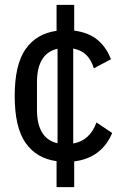

<svg xmlns="http://www.w3.org/2000/svg" viewBox="-20 -650 512 784"><path d="M211 114V8Q129 -3 84.5 -66.5Q40 -130 40 -258Q40 -386 84.5 -449.5Q129 -513 211 -524V-630H283V-525Q343 -517 379 -486.5Q415 -456 433 -408L363 -371Q353 -405 333 -425Q313 -445 279 -452V-64Q347 -76 374 -150L438 -107Q418 -58 379 -28Q340 2 283 9V114ZM131 -202Q131 -84 215 -65V-451Q131 -432 131 -314Z"/></svg>

Font: IBM Plex Sans Cond Text
Style: Regular
Weight: 450
Width: 3
Designer: Mike Abbink, Paul van der Laan, Pieter van Rosmalen
Foundry: Bold Monday
Version: Version 1.3